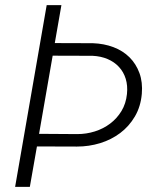

<svg xmlns="http://www.w3.org/2000/svg" viewBox="-20 -731 627 751"><path d="M220.2 -710.9 194.3 -562.5 343.3 -562Q386.7 -560.5 423.6 -546.6Q460.4 -532.7 486.3 -507.1Q512.2 -481.4 525.4 -445.3Q538.6 -409.2 534.7 -363.8Q530.3 -314 507.6 -275.4Q484.9 -236.8 450.2 -210.7Q415.5 -184.6 371.8 -171.1Q328.1 -157.7 280.8 -157.7L124.5 -158.2L96.7 0H39.1L162.6 -710.9ZM186 -513.2 132.8 -207.5 282.2 -206.5Q317.9 -206.5 351.1 -217Q384.3 -227.5 410.9 -247.6Q437.5 -267.6 455.1 -296.6Q472.7 -325.7 476.6 -363.3Q480 -396 471.7 -422.9Q463.4 -449.7 445.3 -469.2Q427.2 -488.8 400.9 -500Q374.5 -511.2 342.3 -512.7Z"/></svg>

Font: Roboto Mono Light
Style: Italic
Weight: 300
Designer: Google
Version: Version 2.000985; 2015; ttfautohint (v1.3)